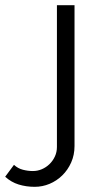

<svg xmlns="http://www.w3.org/2000/svg" viewBox="-145 -541 383 742"><path d="M-11 181Q-44 181 -73 172Q-102 163 -125 142L-91 96Q-76 110 -56.5 115Q-37 120 -18 120Q0 120 16.5 113Q33 106 46 93.5Q59 81 67 64Q75 47 75 27V-521H143V23Q143 58 130 87Q117 116 95.5 137Q74 158 46.5 169.5Q19 181 -11 181Z"/></svg>

Font: Boldmen
Style: Regular
Weight: 400
Designer: Matt McInerney, Pablo Impallari, Rodrigo Fuenzalida
Foundry: LIVING CONCEPT
Version: Version 1.000